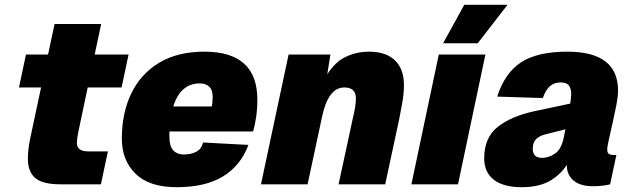

<svg xmlns="http://www.w3.org/2000/svg" viewBox="-20 -767 2632 799"><path d="M231 0Q158 0 127 -26Q96 -52 96 -106Q96 -143 104 -182.5Q112 -222 122 -268L151 -403H59L88 -540H180L207 -667H401L374 -540H515L486 -403H345L316 -266Q310 -238 305 -213Q300 -188 300 -172Q300 -137 347 -137H429L400 0Z M715 12Q601 12 544 -44Q487 -100 487 -190Q487 -297 526.5 -378.5Q566 -460 642.5 -506Q719 -552 831 -552Q1051 -552 1051 -352Q1051 -315 1046 -280.5Q1041 -246 1033 -220H685Q685 -208 685 -196Q685 -159 701 -141.5Q717 -124 745 -124Q774 -124 796 -135Q818 -146 825 -174L1014 -164Q981 -77 907.5 -32.5Q834 12 715 12ZM812 -420Q731 -420 701 -324H861Q863 -332 864 -342Q865 -352 865 -364Q865 -393 850.5 -406.5Q836 -420 812 -420Z M1066 0 1181 -540H1355L1342 -458Q1375 -510 1420 -531Q1465 -552 1516 -552Q1586 -552 1623.5 -516Q1661 -480 1661 -412Q1661 -379 1654 -339Q1647 -299 1641 -270L1583 0H1389L1449 -278Q1454 -298 1457.5 -319Q1461 -340 1461 -358Q1461 -403 1413 -403Q1378 -403 1355 -371Q1332 -339 1320 -280L1260 0Z M1692 0 1806 -540H2000L1886 0ZM1824 -587 1912 -747H2092L1968 -587Z M2339 -77Q2339 -80 2339 -81Q2310 -37 2265 -12.5Q2220 12 2151 12Q2075 12 2035 -19Q1995 -50 1995 -108Q1995 -195 2052 -239.5Q2109 -284 2203 -304L2353 -336Q2357 -364 2357 -376Q2357 -398 2347.5 -411Q2338 -424 2313 -424Q2285 -424 2267.5 -407.5Q2250 -391 2239 -359L2049 -365Q2081 -464 2149 -508Q2217 -552 2341 -552Q2552 -552 2552 -390Q2552 -366 2545 -330Q2538 -294 2529.5 -256Q2521 -218 2514 -187.5Q2507 -157 2507 -144Q2507 -131 2514 -126.5Q2521 -122 2533 -122H2545L2519 0Q2509 3 2488.5 5.5Q2468 8 2449 8Q2394 8 2366.5 -16Q2339 -40 2339 -77ZM2197 -148Q2197 -110 2236 -110Q2264 -110 2290.5 -128.5Q2317 -147 2327 -199Q2328 -205 2329.5 -212.5Q2331 -220 2333 -229L2250 -208Q2225 -202 2211 -188Q2197 -174 2197 -148Z"/></svg>

Font: Geist Black
Style: Italic
Weight: 900
Italic angle: -12°
Designer: Basement.studio, Andrés Briganti, Mateo Zaragoza
Foundry: Basement.studio, Vercel, Andrés Briganti, Guido Ferreyra, Mateo Zaragoza
Version: Version 1.500; ttfautohint (v1.8.4.7-5d5b)